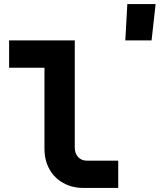

<svg xmlns="http://www.w3.org/2000/svg" viewBox="-20 -930 790 950"><path d="M395 0Q337 0 293 -24.5Q249 -49 224.5 -93Q200 -137 200 -195V-595H25V-730H350V-200Q350 -171 366.5 -153Q383 -135 410 -135H565V0ZM600 -730 610 -910H750L730 -730Z"/></svg>

Font: NKDuy Mono ExtraBold
Style: Regular
Weight: 800
Monospace: yes
Designer: NKDuy
Foundry: NKDuy
Version: Version 2.251; ttfautohint (v1.8.4.7-5d5b)